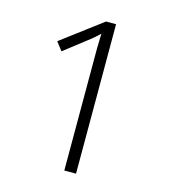

<svg xmlns="http://www.w3.org/2000/svg" viewBox="-107 -800 785 886"><g transform="rotate(15 285.5 -357.0)"><path d="M338 0H282V-531Q282 -560 282 -581Q282 -602 283 -620Q284 -638 284 -654Q270 -641 258 -630.5Q246 -620 226 -605L127 -528L96 -568L290 -714H338Z"/></g></svg>

Font: Noto Sans Georgian Light
Style: Regular
Weight: 300
Version: Version 2.002